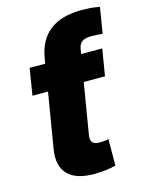

<svg xmlns="http://www.w3.org/2000/svg" viewBox="-113 -802 670 878"><g transform="rotate(-15 222.5 -363.5)"><path d="M223.1 6.3Q136.2 6.3 97.9 -34.2Q59.6 -74.7 72.3 -152.3L127.4 -483.4H296.4L245.1 -173.8Q240.7 -149.4 250 -137.9Q259.3 -126.5 284.7 -126.5Q294.4 -126.5 306.6 -127.7Q318.8 -128.9 326.2 -130.9L325.7 -5.9Q299.8 0.5 274.2 3.4Q248.5 6.3 223.1 6.3ZM42 -412.6 62.5 -539.1H406.2L385.3 -412.6ZM119.1 -433.6 136.2 -539.1 140.6 -565.4Q154.8 -648.4 209.5 -690.7Q264.2 -732.9 359.4 -732.9Q384.8 -732.9 406.7 -731Q428.7 -729 445.3 -725.1L425.3 -603Q413.6 -604.5 400.1 -605.2Q386.7 -606 373 -606Q343.8 -606 329.1 -596.2Q314.5 -586.4 310.5 -564L306.2 -539.1L288.6 -433.6Z"/></g></svg>

Font: Inter 18pt ExtraBold
Style: Italic
Weight: 800
Italic angle: -9.3988°
Designer: Rasmus Andersson
Foundry: rsms
Version: Version 4.001;git-66647c0bb